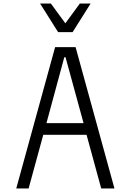

<svg xmlns="http://www.w3.org/2000/svg" viewBox="-20 -1067 740 1087"><path d="M72 0 292 -800H408L628 0H553L470 -304H225L142 0ZM344 -743 243 -370H453L351 -743ZM493 -1047 391 -885H309L207 -1047H268L350 -935L432 -1047Z"/></svg>

Font: Martian Mono ExtraLight
Style: Regular
Weight: 200
Monospace: yes
Designer: Roman Shamin
Foundry: Evil Martians
Version: Version 1.000; ttfautohint (v1.8.4.7-5d5b)